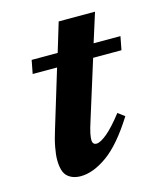

<svg xmlns="http://www.w3.org/2000/svg" viewBox="-89 -606 569 684"><g transform="rotate(-15 195.0 -263.5)"><path d="M211.5 -175.5Q200 -140 197.2 -125.2Q194.5 -110.5 194.5 -102.5Q194.5 -84.5 209.5 -84.5Q223.5 -84.5 248.8 -105.2Q274 -126 309 -171L333.5 -152.5Q276.5 -62 224 -24.5Q171.5 13 125.5 13Q95 13 76.8 -3.8Q58.5 -20.5 58.5 -65.5Q58.5 -83 63.5 -110.5Q68.5 -138 79.5 -172.5L143.5 -383H53.5L63 -432.5H159L191.5 -540H325.5L291.5 -432.5H390.5L381 -383H276.5Z"/></g></svg>

Font: Newsreader 16pt
Style: Bold Italic
Weight: 700
Italic angle: -17°
Designer: Hugues Gentile
Foundry: Production Type
Version: Version 1.003; ttfautohint (v1.8.3)